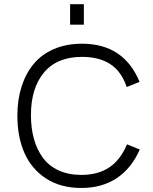

<svg xmlns="http://www.w3.org/2000/svg" viewBox="-20 -912 750 939"><path d="M322.8 -791.5V-891.6H390.1V-791.5ZM64.9 -346.2Q64.9 -423.3 85.2 -487.5Q105.5 -551.8 144.3 -598.9Q183.1 -646 243.7 -672.1Q304.2 -698.2 381.3 -698.2Q585.4 -698.2 662.6 -511.7L599.6 -486.3Q574.2 -562.5 519.8 -598.1Q465.3 -633.8 380.9 -633.8Q258.8 -633.8 195.1 -557.4Q131.3 -481 131.3 -348.6Q131.3 -285.6 145.8 -233.4Q160.2 -181.2 189.2 -141.1Q218.3 -101.1 266.4 -78.9Q314.5 -56.6 377.4 -56.6Q459 -56.6 513.9 -93Q568.8 -129.4 601.1 -206.1L663.6 -180.7Q622.6 -87.9 550.3 -40.3Q478 7.3 377.4 7.3Q276.9 7.3 205.6 -38.8Q134.3 -85 99.6 -163.8Q64.9 -242.7 64.9 -346.2Z"/></svg>

Font: HK Grotesk Legacy
Style: Regular
Weight: 400
Designer: Alfredo Marco Pradil
Foundry: Hanken Design Co.
Version: Version 2.022;PS 002.022;hotconv 1.0.88;makeotf.lib2.5.64775